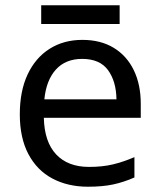

<svg xmlns="http://www.w3.org/2000/svg" viewBox="-20 -697 604 727"><path d="M292 -546Q361 -546 410.5 -516Q460 -486 486.5 -431.5Q513 -377 513 -304V-251H146Q148 -160 192.5 -112.5Q237 -65 317 -65Q368 -65 407.5 -74.5Q447 -84 489 -102V-25Q448 -7 408 1.5Q368 10 313 10Q237 10 178.5 -21Q120 -52 87.5 -113.5Q55 -175 55 -264Q55 -352 84.5 -415Q114 -478 167.5 -512Q221 -546 292 -546ZM291 -474Q228 -474 191.5 -433.5Q155 -393 148 -321H421Q420 -389 389 -431.5Q358 -474 291 -474ZM433 -677V-606H136V-677Z"/></svg>

Font: Noto Sans Myanmar UI
Style: Regular
Weight: 400
Designer: Monotype Design Team
Foundry: Monotype Imaging Inc.
Version: Version 2.103; ttfautohint (v1.8.4.7-5d5b)